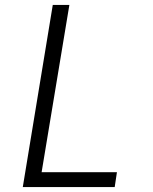

<svg xmlns="http://www.w3.org/2000/svg" viewBox="-20 -755 616 775"><path d="M72 0H443L452 -60H148L260 -735H193Z"/></svg>

Font: Iosevka Sparkle Light
Style: Italic
Weight: 300
Italic angle: -9°
Designer: Belleve Invis
Foundry: Belleve Invis
Version: Version 4.5.0; ttfautohint (v1.8.3)